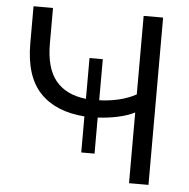

<svg xmlns="http://www.w3.org/2000/svg" viewBox="-51 -755 794 806"><g transform="rotate(5 346.0 -352.5)"><path d="M522 0V-298Q493 -283 451.5 -274Q410 -265 367 -263V-111H311V-263Q189 -272 123.5 -341Q58 -410 58 -549V-705H140V-555Q140 -451 183.5 -398.5Q227 -346 311 -337V-509H367V-336Q408 -337 448.5 -346.5Q489 -356 522 -374V-705H604V0Z"/></g></svg>

Font: Winston
Style: Regular
Weight: 400
Designer: Original fonts by Vernon Adams / Changes by Cristiano Sobral
Foundry: Original fonts by Vernon Adams / Changes by Cristiano Sobral
Version: Version 2.503;July 17, 2020;FontCreator 13.0.0.2655 64-bit